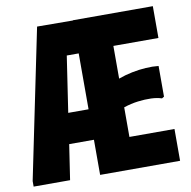

<svg xmlns="http://www.w3.org/2000/svg" viewBox="-79 -778 850 856"><g transform="rotate(-10 346.5 -350.0)"><path d="M5 0V-25L144 -700L306 -699V-700H668V-556H464V-408Q494 -419 526 -425.5Q558 -432 589 -434Q620 -436 647 -433V-294L637 -288Q616 -295 588.5 -296Q561 -297 529 -293Q497 -289 464 -278V-144H668V0H306V-159H194L170 0ZM306 -550H252L214 -297H306Z"/></g></svg>

Font: Phudu Light
Style: Bold
Weight: 700
Version: Version 1.005;gftools[0.9.23]